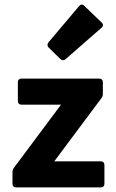

<svg xmlns="http://www.w3.org/2000/svg" viewBox="-20 -814 505 834"><path d="M191.4 -607.4 242.2 -557.6C249 -550.8 257.8 -550.8 264.6 -556.6L420.9 -693.4C428.7 -700.2 429.7 -708 421.9 -715.8L345.7 -789.1C337.9 -796.9 330.1 -794.9 323.2 -787.1L190.4 -629.9C184.6 -623 184.6 -614.3 191.4 -607.4ZM34.2 -66.4V-15.6C34.2 -5.9 40 0 49.8 0H418C427.7 0 433.6 -5.9 433.6 -15.6V-97.7C433.6 -107.4 427.7 -113.3 418 -113.3H215.8L419.9 -386.7C424.8 -393.6 426.8 -398.4 426.8 -406.2V-457C426.8 -466.8 420.9 -472.7 411.1 -472.7H73.2C63.5 -472.7 57.6 -466.8 57.6 -457V-375C57.6 -365.2 63.5 -359.4 73.2 -359.4H245.1L41 -85.9C36.1 -79.1 34.2 -74.2 34.2 -66.4Z"/></svg>

Font: Ed Sans Neue
Style: Bold
Weight: 700
Designer: Stephen Hutchings
Version: Version 1.004;PS 001.004;hotconv 1.0.88;makeotf.lib2.5.64775